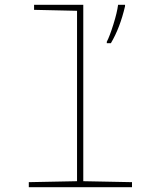

<svg xmlns="http://www.w3.org/2000/svg" viewBox="-20 -780 640 800"><path d="M100 -21 301 -25V-735L122 -739V-760H327V-25L530 -21V0H100ZM425 -606Q437 -629 452.5 -678.5Q468 -728 472 -760H501V-754Q480 -664 442 -600H425Z"/></svg>

Font: Noto Sans Mono UI Thin
Style: Regular
Weight: 250
Monospace: yes
Designer: Monotype Design team
Foundry: Monotype Imaging Inc.
Version: Version 1.000